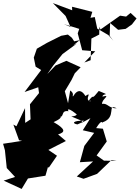

<svg xmlns="http://www.w3.org/2000/svg" viewBox="-45 -1129 909 1250"><path d="M814 -970 773 -941 724 -935 672 -979 669 -895 693 -864 660 -901 588 -943 572 -1018 544 -1013 556 -1052 424 -1085 425 -1062 299 -1109 382 -1025 414 -954 371 -972 471 -941 461 -912 490 -802 575 -795 504 -722 545 -737 550 -878 601 -904 602 -955 609 -937 737 -1027 776 -1021 805 -1045 844 -1009ZM438 -860 423 -883 397 -904 353 -896 261 -850 195 -812 175 -754 187 -695 223 -673 115 -530 204 -561 209 -523 150 -450 154 -352 119 -329 118 -425 62 -307 42 -318 79 -216 99 -212 -25 -193 -13 -151 -1 -35 53 23 -21 47 96 101 137 33 251 15 267 -41 273 -38 326 -115 270 -153 384 -211 333 -254C381 -268 384 -288 304 -334C332 -346 377 -373 329 -370C383 -356 343 -414 402 -405C391 -414 394 -439 472 -369C439 -414 483 -374 419 -371C482 -342 517 -342 459 -319C419 -326 433 -345 502 -343C463 -317 474 -322 544 -360L494 -281L568 -264L504 -179L475 -73L561 -78L455 20L499 35L587 3L681 -87L715 -82L632 -83L584 -117L650 -208L625 -291L581 -295C624 -364 618 -319 624 -333C718 -366 648 -457 715 -424C664 -421 654 -461 620 -452C614 -482 683 -515 622 -500C625 -527 683 -502 598 -537C550 -476 568 -511 549 -493C509 -449 553 -486 543 -469C499 -479 562 -537 511 -504C493 -534 465 -558 431 -502C421 -500 444 -518 412 -540L398 -457L377 -535L421 -609L442 -652L480 -691L387 -733L317 -703L263 -647L302 -703L362 -777L456 -846L432 -833L473 -867Z"/></svg>

Font: Hussar Lance
Style: Italic
Weight: 700
Foundry: Cannot Into Space Fonts, PlusOne Fonts
Version: Version 2.27